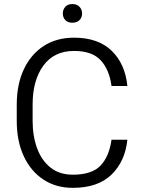

<svg xmlns="http://www.w3.org/2000/svg" viewBox="-20 -904 690 934"><path d="M522.5 -224.1H599.6Q588.9 -119.6 522.7 -54.9Q456.5 9.8 334 9.8Q252 9.8 190.7 -30.8Q129.4 -71.3 95.5 -144.5Q61.5 -217.8 61.5 -315.4V-395Q61.5 -493.2 95.7 -566.4Q129.9 -639.6 192.4 -680.2Q254.9 -720.7 340.3 -720.7Q457.5 -720.7 523.2 -657Q588.9 -593.3 599.6 -485.8H522.5Q511.7 -565.9 469.5 -611.1Q427.2 -656.2 340.3 -656.2Q243.2 -656.2 190.9 -584.7Q138.7 -513.2 138.7 -396V-315.4Q138.7 -241.7 160.6 -182.4Q182.6 -123 226.1 -88.6Q269.5 -54.2 334 -54.2Q426.3 -54.2 468.5 -97.9Q510.7 -141.6 522.5 -224.1ZM285.6 -838.4Q285.6 -857.4 297.6 -870.8Q309.6 -884.3 332 -884.3Q354.5 -884.3 366.9 -870.8Q379.4 -857.4 379.4 -838.4Q379.4 -819.3 366.9 -806.4Q354.5 -793.5 332 -793.5Q309.6 -793.5 297.6 -806.4Q285.6 -819.3 285.6 -838.4Z"/></svg>

Font: Vazirmatn RD FD Light
Style: Regular
Weight: 300
Designer: Saber Rastikerdar
Foundry: Saber Rastikerdar
Version: Version 33.003